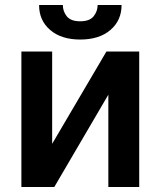

<svg xmlns="http://www.w3.org/2000/svg" viewBox="-20 -753 646 773"><path d="M190 -174 408.4 -545.5H540.5V0H416.2V-371.8L198.5 0H66.1V-545.5H190ZM373.2 -733H469.5Q469.5 -670.8 424.5 -632.3Q379.6 -593.8 302.9 -593.8Q226.9 -593.8 182 -632.3Q137.1 -670.8 137.4 -733H233Q233 -707.4 248.9 -687.3Q264.9 -667.3 302.9 -667.3Q340.6 -667.3 356.7 -687.1Q372.9 -707 373.2 -733Z"/></svg>

Font: Inter Zeller Semi Bold
Style: Regular
Weight: 600
Designer: Rasmus Andersson; Joe Bland
Foundry: zeller
Version: Version 3.015;git-dec3a8cb1